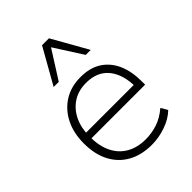

<svg xmlns="http://www.w3.org/2000/svg" viewBox="-215 -861 981 981"><g transform="rotate(-45 275.5 -370.5)"><path d="M301 8Q227 8 173 -22Q119 -52 89.5 -108Q60 -164 60 -243Q60 -318 88.5 -374.5Q117 -431 168 -463Q219 -495 288 -495Q356 -495 401.5 -465.5Q447 -436 470.5 -383Q494 -330 494 -256V-234H89V-274H472L452 -258Q452 -349 410 -401.5Q368 -454 287 -454Q231 -454 190.5 -427.5Q150 -401 128 -355Q106 -309 106 -249V-243Q106 -177 129.5 -130Q153 -83 196.5 -58.5Q240 -34 299 -34Q342 -34 383.5 -47.5Q425 -61 465 -95L486 -59Q453 -27 402.5 -9.5Q352 8 301 8ZM155 -556 264 -749H314L423 -556H387L289 -709L192 -556Z"/></g></svg>

Font: Nunito Sans 10pt ExtraLight
Style: Regular
Weight: 250
Designer: Vernon Adams
Foundry: Vernon Adams
Version: Version 3.101;gftools[0.9.27]